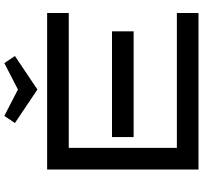

<svg xmlns="http://www.w3.org/2000/svg" viewBox="-45 -893 938 888"><g transform="rotate(-90 424.0 -449.0)"><path d="M808 -100H184V-600H808V-700H84V0H808ZM723 -400H234V-300H723ZM299 -849 454 -745 609 -849 576 -898 454 -835 332 -898Z"/></g></svg>

Font: Bruno Ace
Style: Regular
Weight: 400
Designer: Astigmatic (AOETI)
Foundry: Astigmatic (AOETI)
Version: Version 1.000